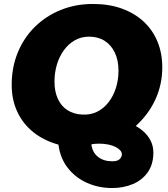

<svg xmlns="http://www.w3.org/2000/svg" viewBox="-20 -733 847 969"><path d="M546 216Q478 216 419.5 190Q361 164 322.5 115Q284 66 275 -3Q200 -24 147.5 -66.5Q95 -109 67 -169.5Q39 -230 39 -305Q39 -393 69.5 -467.5Q100 -542 155.5 -597Q211 -652 286 -682.5Q361 -713 449 -713Q531 -713 595.5 -689.5Q660 -666 705.5 -623.5Q751 -581 775 -522.5Q799 -464 799 -393Q799 -307 764.5 -231.5Q730 -156 665 -97Q691 -83 711 -63Q731 -43 742.5 -18Q754 7 754 37Q754 96 726 136Q698 176 650.5 196Q603 216 546 216ZM547 81Q573 81 584 70Q595 59 595 46Q595 35 586.5 25.5Q578 16 563 8.5Q548 1 527 -3.5Q506 -8 480 -8Q470 -8 458 -7Q446 -6 441 -4Q444 17 452.5 32.5Q461 48 475 59Q489 70 507 75.5Q525 81 547 81ZM393 -155Q435 -152 469 -168.5Q503 -185 527.5 -216.5Q552 -248 565 -289Q578 -330 578 -376Q578 -429 559.5 -467.5Q541 -506 508 -527Q475 -548 430 -548Q390 -548 357.5 -529.5Q325 -511 302 -479Q279 -447 267 -406.5Q255 -366 255 -321Q255 -271 272 -234Q289 -197 320.5 -177Q352 -157 393 -155Z"/></svg>

Font: MuseoModerno Thin Black
Style: Italic
Weight: 900
Italic angle: -9°
Version: Version 1.003